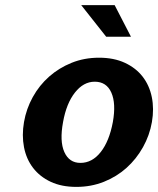

<svg xmlns="http://www.w3.org/2000/svg" viewBox="-20 -721 619 752"><path d="M74 -243Q83 -295 108.5 -341Q134 -387 172.5 -421Q211 -455 260.5 -475Q310 -495 368 -495Q426 -495 469 -475Q512 -455 538.5 -421Q565 -387 574.5 -341Q584 -295 575 -243Q566 -191 540 -144.5Q514 -98 475.5 -63.5Q437 -29 387 -9Q337 11 279 11Q221 11 178.5 -9Q136 -29 109.5 -63.5Q83 -98 74 -144.5Q65 -191 74 -243ZM227 -243Q213 -168 232 -125.5Q251 -83 295 -83Q341 -83 374.5 -125.5Q408 -168 422 -243Q435 -316 416 -358.5Q397 -401 351 -401Q307 -401 273.5 -358.5Q240 -316 227 -243ZM396 -577 298 -701H429L493 -577Z"/></svg>

Font: LT Museum
Style: Bold Italic
Weight: 700
Designer: Daniel Lyons
Foundry: LyonsType
Version: Version 1.011